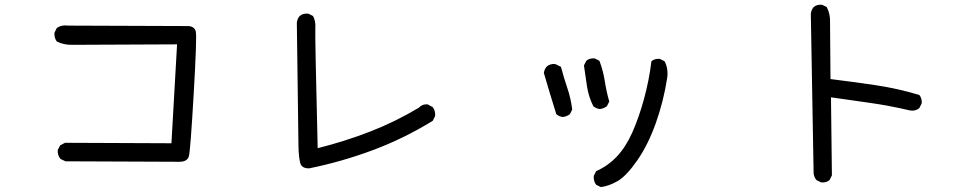

<svg xmlns="http://www.w3.org/2000/svg" viewBox="-20 -719 4040 800"><path d="M252.9 -46.9 232.4 -56.6Q218.8 -72.3 220.7 -93.8L230.5 -113.3L251 -124L694.3 -122.1L717.8 -534.2L278.3 -532.2Q244.1 -532.2 216.8 -545.9Q205.1 -561.5 207 -583L216.8 -602.5Q236.3 -616.2 262.7 -612.3L765.6 -610.4Q791 -608.4 795.9 -586.9Q800.8 -565.4 787.1 -328.6Q773.4 -91.8 767.1 -68.4Q760.7 -44.9 727.5 -44.9Z M1268.6 -17.6Q1236.3 -16.6 1230.5 -41.5Q1224.6 -66.4 1223.6 -109.9Q1222.7 -153.3 1216.8 -625Q1218.8 -640.6 1228.5 -652.3Q1242.2 -664.1 1264.6 -662.1L1284.2 -652.3Q1295.9 -630.9 1293.9 -604Q1292 -577.1 1303.7 -101.6Q1417 -129.9 1522.5 -170.9Q1627.9 -211.9 1725.6 -270.5Q1739.3 -286.1 1761.7 -284.2L1783.2 -272.5Q1794.9 -256.8 1793 -235.4L1783.2 -215.8Q1663.1 -141.6 1533.2 -93.3Q1403.3 -44.9 1268.6 -17.6Z M2483.4 60.5 2463.9 50.8Q2452.1 35.2 2454.1 13.7L2463.9 -5.9Q2512.7 -27.3 2549.8 -66.4Q2586.9 -105.5 2614.3 -166.5Q2641.6 -227.5 2663.1 -305.7Q2684.6 -383.8 2694.3 -463.9Q2708 -475.6 2729.5 -473.6L2749 -463.9Q2765.6 -432.6 2759.8 -393.6Q2745.1 -297.9 2712.9 -207Q2680.7 -116.2 2635.3 -50.8Q2589.8 14.6 2553.2 35.6Q2516.6 56.6 2483.4 60.5ZM2325.2 -231.4Q2309.6 -233.4 2297.9 -243.2Q2284.2 -286.1 2271.5 -329.1Q2258.8 -372.1 2246.1 -415Q2248 -430.7 2258.8 -442.4Q2272.5 -454.1 2293.9 -452.1L2317.4 -440.4Q2329.1 -395.5 2343.8 -352.5Q2358.4 -309.6 2364.3 -262.7L2354.5 -243.2Q2340.8 -233.4 2325.2 -231.4ZM2479.5 -264.6Q2463.9 -266.6 2452.1 -276.4Q2432.6 -315.4 2425.8 -359.4Q2418.9 -403.3 2413.1 -446.3L2422.9 -465.8Q2436.5 -477.5 2458 -475.6L2477.5 -465.8Q2493.2 -424.8 2500 -380.9Q2506.8 -336.9 2518.6 -295.9L2508.8 -276.4Q2495.1 -266.6 2479.5 -264.6Z M3401.4 41 3381.8 31.2Q3372.1 19.5 3370.1 3.9L3358.4 -662.1Q3360.4 -677.7 3370.1 -689.5Q3383.8 -701.2 3405.3 -699.2L3424.8 -689.5Q3440.4 -660.2 3438.5 -623L3440.4 -389.6Q3534.2 -377.9 3627 -364.3Q3719.7 -350.6 3810.5 -323.2Q3822.3 -309.6 3820.3 -288.1L3810.5 -268.6Q3794.9 -254.9 3771.5 -258.8Q3688.5 -278.3 3607.4 -290Q3526.4 -301.8 3442.4 -313.5L3446.3 11.7L3436.5 31.2Q3422.9 43 3401.4 41Z"/></svg>

Font: NaikaiFont
Style: Regular-Lite
Weight: 400
Version: Version 1.67